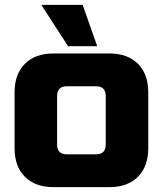

<svg xmlns="http://www.w3.org/2000/svg" viewBox="-20 -760 670 790"><path d="M40 0ZM590 -150Q590 -75 547.5 -32.5Q505 10 430 10H200Q125 10 82.5 -32.5Q40 -75 40 -150V-380Q40 -455 82.5 -497.5Q125 -540 200 -540H430Q505 -540 547.5 -497.5Q590 -455 590 -380ZM415 -365Q415 -405 375 -405H255Q215 -405 215 -365V-165Q215 -125 255 -125H375Q415 -125 415 -165ZM260 -570 150 -740H320L380 -570Z"/></svg>

Font: Russo One
Style: Regular
Weight: 400
Designer: Jovanny lemonad
Foundry: Jovanny Lemonad
Version: Version 1.001